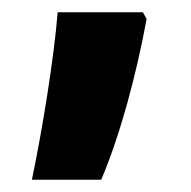

<svg xmlns="http://www.w3.org/2000/svg" viewBox="-20 -156 311 313"><path d="M219 -125 213 -136H74C68 -61 49 56 32 137H145C176 64 202 -33 219 -125Z"/></svg>

Font: Noto Sans Bengali Condensed
Style: Bold
Weight: 700
Width: 3
Designer: Joana Ranito - Universal Thirst; Jelle Bosma - Monotype Design Team
Foundry: Universal Thirst ehf.
Version: Version 3.000